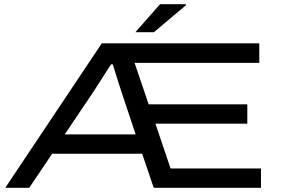

<svg xmlns="http://www.w3.org/2000/svg" viewBox="-20 -893 1338 913"><path d="M5 0 464 -687H1213V-594H620L687 -397H1156V-305H719L791 -92H1221V0H711L656 -162H228L119 0ZM288 -254H625L558 -455Q554 -467 548 -486Q542 -505 535.5 -525Q529 -545 524 -562.5Q519 -580 516 -587H508Q498 -572 486 -553Q474 -534 462 -515.5Q450 -497 440 -481Q430 -465 423 -455ZM624 -740 741 -873H864V-868L712 -740Z"/></svg>

Font: Archivo Expanded
Style: Regular
Weight: 400
Width: 7
Designer: Hector Gatti
Foundry: Omnibus-Type
Version: Version 2.001